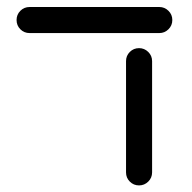

<svg xmlns="http://www.w3.org/2000/svg" viewBox="-20 -539 563 562"><path d="M28.5 -480.4Q28.5 -496.3 39.6 -507.4Q50.7 -518.5 66.7 -518.5H446.3Q461.9 -518.5 473.1 -507.4Q484.4 -496.3 484.4 -480.4Q484.4 -464.4 473.1 -453.3Q461.9 -442.2 446.3 -442.2H66.7Q50.7 -442.2 39.6 -453.3Q28.5 -464.4 28.5 -480.4ZM348.9 -34.4V-360Q348.9 -375.9 360 -387Q371.1 -398.1 387 -398.1Q402.6 -398.1 413.9 -387Q425.2 -375.9 425.2 -360V-34.4Q425.2 -18.5 413.9 -7.4Q402.6 3.7 387 3.7Q371.1 3.7 360 -7.4Q348.9 -18.5 348.9 -34.4Z"/></svg>

Font: 26F Galaxy Hebrew
Style: Bold
Weight: 700
Designer: C₂₉H₂₅N₃O₅
Version: Version 1.000